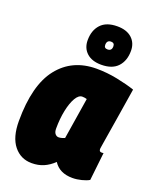

<svg xmlns="http://www.w3.org/2000/svg" viewBox="-149 -889 804 986"><g transform="rotate(20 253.0 -395.5)"><path d="M368 10Q297 10 265 -40Q239 -15 210 -2.5Q181 10 145 10Q85 10 47.5 -36.5Q10 -83 10 -171Q10 -368 86 -464Q162 -560 294 -560Q351 -560 408 -548.5Q465 -537 506 -523Q491 -428 481 -366.5Q471 -305 465 -268Q459 -231 456 -212.5Q453 -194 452 -187Q451 -180 451 -179Q451 -164 464 -164Q466 -164 469 -164Q472 -164 475 -165L458 -12Q443 -3 417.5 3.5Q392 10 368 10ZM263 -170 299 -396Q293 -398 286.5 -399Q280 -400 274 -400Q254 -400 238 -372.5Q222 -345 212.5 -299.5Q203 -254 203 -200Q203 -181 211 -171.5Q219 -162 230 -162Q238 -162 247 -164.5Q256 -167 263 -170ZM308 -587Q257 -587 228.5 -613Q200 -639 200 -682Q200 -736 230 -768.5Q260 -801 320 -801Q371 -801 399.5 -775Q428 -749 428 -706Q428 -652 398 -619.5Q368 -587 308 -587ZM312 -672Q335 -672 335 -697Q335 -716 316 -716Q293 -716 293 -690Q293 -672 312 -672Z"/></g></svg>

Font: Georama Semi Condensed Black
Style: Italic
Weight: 900
Width: 4
Italic angle: -9°
Designer: Jean-Baptiste Levee
Foundry: Production Type
Version: Version 1.000